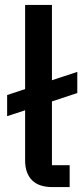

<svg xmlns="http://www.w3.org/2000/svg" viewBox="-20 -760 334 780"><path d="M263 0H193Q137 0 109.5 -28.5Q82 -57 82 -108V-312L9 -288V-374L82 -398V-740H191V-434L294 -468V-382L191 -348V-89H263Z"/></svg>

Font: IBM Plex Arabic Medium
Style: Regular
Weight: 500
Designer: Mike Abbink, Paul van der Laan, Pieter van Rosmalen, Wael Morcos, Khajak Apelian
Foundry: Bold Monday
Version: Version 1.0